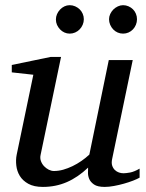

<svg xmlns="http://www.w3.org/2000/svg" viewBox="-20 -716 567 748"><path d="M523.9 -23.9Q514.6 -18.6 498.3 -12.2Q481.9 -5.9 462.9 -0.5Q443.8 4.9 424.1 8.5Q404.3 12.2 388.2 12.2Q359.9 12.2 346.2 2.7Q332.5 -6.8 327.4 -19.3Q322.3 -31.7 322.8 -44.4Q323.2 -57.1 323.2 -63Q283.7 -25.4 240.5 -6.6Q197.3 12.2 147 12.2Q112.3 12.2 90.3 0Q68.4 -12.2 57.1 -30.8Q45.9 -49.3 43.5 -71.3Q41 -93.3 44.9 -112.8L109.9 -424.8L25.9 -434.1V-462.9L176.8 -494.1H217.8L138.2 -112.8Q135.3 -100.1 139.4 -88.6Q143.6 -77.1 151.6 -68.6Q159.7 -60.1 169.9 -54.9Q180.2 -49.8 189.9 -49.8Q208 -49.8 226.3 -54.9Q244.6 -60.1 262.7 -68.8Q280.8 -77.6 297.4 -89.1Q314 -100.6 328.1 -113.8L403.8 -481.9H497.1L417 -97.2Q413.6 -81.5 417 -71Q420.4 -60.5 427.5 -53.7Q434.6 -46.9 443.6 -43.9Q452.6 -41 460.9 -41Q470.7 -41 486.8 -43.9Q502.9 -46.9 523.9 -59.1ZM306.6 -641.1Q306.6 -629.9 302.2 -619.6Q297.9 -609.4 290.3 -601.6Q282.7 -593.8 272.7 -589.4Q262.7 -585 251.5 -585Q240.7 -585 231 -589.4Q221.2 -593.8 213.9 -601.6Q206.5 -609.4 202.1 -619.1Q197.8 -628.9 197.8 -640.1Q197.8 -650.9 202.1 -660.9Q206.5 -670.9 213.9 -678.7Q221.2 -686.5 231 -691.2Q240.7 -695.8 251.5 -695.8Q262.7 -695.8 272.7 -691.4Q282.7 -687 290.3 -679.7Q297.9 -672.4 302.2 -662.4Q306.6 -652.3 306.6 -641.1ZM513.7 -641.1Q513.7 -629.9 509.5 -619.6Q505.4 -609.4 498 -601.6Q490.7 -593.8 480.7 -589.4Q470.7 -585 459.5 -585Q448.2 -585 438.2 -589.4Q428.2 -593.8 420.9 -601.6Q413.6 -609.4 409.2 -619.6Q404.8 -629.9 404.8 -641.1Q404.8 -651.4 409.4 -661.4Q414.1 -671.4 421.6 -679Q429.2 -686.5 439.2 -691.2Q449.2 -695.8 459.5 -695.8Q470.7 -695.8 480.7 -691.4Q490.7 -687 498 -679.7Q505.4 -672.4 509.5 -662.4Q513.7 -652.3 513.7 -641.1Z"/></svg>

Font: Charis SIL Cyr
Style: Italic
Weight: 400
Italic angle: -11°
Foundry: SIL International
Version: Version 5.000